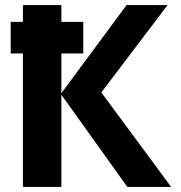

<svg xmlns="http://www.w3.org/2000/svg" viewBox="-20 -734 712 754"><path d="M22 -524V-648H307V-524ZM652 0H480L221 -362V0H70V-714H221V-368L477 -714H638L378 -371Z"/></svg>

Font: Noto Sans IKEA
Style: Bold
Weight: 600
Designer: Monotype Design Team
Foundry: Monotype Imaging Inc.
Version: Version 2.001